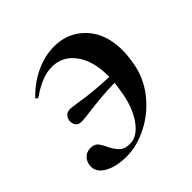

<svg xmlns="http://www.w3.org/2000/svg" viewBox="-119 -499 612 612"><g transform="rotate(-45 186.5 -193.0)"><path d="M16 -45Q16 -62 27 -75Q38 -88 57 -88Q74 -88 82 -79Q90 -70 99 -50Q110 -29 121.5 -18.5Q133 -8 156 -8Q190 -8 217.5 -47.5Q245 -87 254 -149Q260 -182 260 -210Q260 -278 230.5 -318Q201 -358 153 -358Q108 -358 54 -319H52Q49 -319 46.5 -322Q44 -325 47 -327Q83 -363 123.5 -381Q164 -399 204 -399Q267 -399 308.5 -355Q350 -311 350 -236Q350 -214 345 -184Q336 -127 300.5 -82Q265 -37 216 -12Q167 13 120 13Q74 13 45 -3Q16 -19 16 -45ZM71 -194Q71 -205 78.5 -213.5Q86 -222 98 -222Q104 -222 132 -218Q207 -205 305 -205V-181Q241 -181 204 -178Q167 -175 129 -170Q108 -167 96 -167Q83 -167 77 -175Q71 -183 71 -194Z"/></g></svg>

Font: Cormorant Garamond
Style: Bold Italic
Weight: 700
Italic angle: -10°
Designer: Christian Thalmann (Catharsis Fonts)
Foundry: Catharsis Fonts
Version: Version 4.000